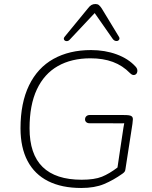

<svg xmlns="http://www.w3.org/2000/svg" viewBox="-20 -927 758 955"><path d="M82 -289Q82 -415 124.5 -502.5Q167 -590 246 -634Q325 -678 433 -678Q502 -678 560.5 -656.5Q619 -635 655 -595Q665 -584 663 -571Q661 -558 650 -554.5Q639 -551 627 -563Q590 -601 541.5 -619Q493 -637 430 -637Q336 -637 268 -598.5Q200 -560 163.5 -482.5Q127 -405 127 -289Q127 -160 192 -96.5Q257 -33 386 -33Q450 -33 487 -48Q524 -63 566 -95Q573 -100 579 -104L561 -71Q572 -146 577.5 -182.5Q583 -219 594 -292L598 -314Q584 -313 563.5 -313.5Q543 -314 515 -314Q484 -314 469.5 -314Q455 -314 425 -314Q415 -314 409 -319.5Q403 -325 403 -333Q403 -343 409.5 -349Q416 -355 427 -355H541Q556 -355 570 -355Q615 -356 628 -352Q641 -348 641 -334.5Q641 -321 632 -267L604 -86Q603 -77 599.5 -72.5Q596 -68 589 -63Q544 -31 497.5 -11.5Q451 8 384 8Q287 8 219.5 -26Q152 -60 117 -126.5Q82 -193 82 -289ZM303 -746 417 -885Q426 -897 434.5 -902Q443 -907 455 -907Q465 -907 471.5 -902Q478 -897 486 -885L571 -745Q577 -736 572 -729Q567 -722 557.5 -723Q548 -724 541 -733L451 -862L327 -730Q320 -722 311 -722.5Q302 -723 298.5 -730Q295 -737 303 -746Z"/></svg>

Font: SN Pro Thin
Style: Italic
Weight: 200
Italic angle: -9°
Designer: Tobias Whetton
Foundry: Supernotes
Version: Version 1.003;Glyphs 3.3 (3324)